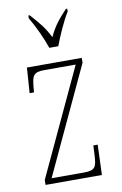

<svg xmlns="http://www.w3.org/2000/svg" viewBox="-87 -816 549 866"><g transform="rotate(-10 187.5 -383.0)"><path d="M174 -606H215C232 -651 260 -715 284 -753V-766H278C241 -726 218 -699 196 -651C172 -699 148 -726 112 -766H106V-753C129 -715 159 -651 174 -606ZM50 0H308L313 -138H293L291 -95C288 -39 282 -25 230 -25H82L310 -514V-536H59L51 -420H71L73 -442C78 -497 84 -511 136 -511H278L50 -22Z"/></g></svg>

Font: Noto Serif Sinhala ExtraCondensed Thin
Style: Regular
Weight: 100
Width: 2
Designer: Jelle Bosma - Monotype Design Team
Foundry: Monotype Imaging Inc.
Version: Version 2.007